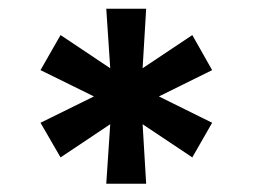

<svg xmlns="http://www.w3.org/2000/svg" viewBox="-20 -748 591 449"><path d="M228.5 -318.4 237.8 -457.5 121.6 -379.9 74.7 -460.9 199.7 -522.5 74.7 -584 121.6 -666 237.8 -588.4 228.5 -727.5H321.8L313.5 -588.4L429.7 -666L476.1 -584L351.6 -522.5L476.1 -460.9L429.7 -379.9L313.5 -457.5L321.8 -318.4Z"/></svg>

Font: Inter 20pt
Style: Bold
Weight: 700
Version: Version 4.001;git-66647c0bb